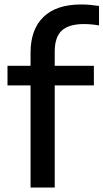

<svg xmlns="http://www.w3.org/2000/svg" viewBox="-20 -838 462 858"><path d="M116.5 0V-456.5H13.5V-544H116.5V-601.5Q116.5 -706.5 174.2 -762.2Q232 -818 342 -818Q363 -818 383 -816.2Q403 -814.5 422.5 -811.5V-724.5Q387 -730.5 355.5 -730.5Q288.5 -730.5 256.5 -701.8Q224.5 -673 224.5 -606.5V-544H399.5V-456.5H224.5V0Z"/></svg>

Font: Encode Sans SmExp Md
Style: Regular
Weight: 500
Width: 6
Designer: Multiple Designers
Foundry: Impallari Type
Version: Version 3.002; ttfautohint (v1.8.3) -l 8 -r 50 -G 200 -x 14 